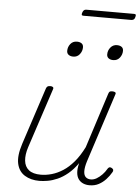

<svg xmlns="http://www.w3.org/2000/svg" viewBox="-63 -1005 780 1071"><g transform="rotate(5 327.0 -470.0)"><path d="M198 17Q150 17 116 -4Q82 -25 72.5 -68.5Q63 -112 85 -180L190 -500Q193 -508 198 -511.5Q203 -515 214 -515Q223 -515 228 -511Q233 -507 230 -499L120 -165Q106 -122 109.5 -88.5Q113 -55 136 -36.5Q159 -18 203 -18Q233 -18 264.5 -27Q296 -36 327 -56Q358 -76 386.5 -109.5Q415 -143 440 -193L539 -501Q542 -510 546 -513Q550 -516 561 -516Q571 -516 576.5 -512.5Q582 -509 579 -501L454 -116Q443 -81 443.5 -58.5Q444 -36 455 -26Q466 -16 483 -16Q500 -16 516 -25.5Q532 -35 546.5 -50Q561 -65 570 -81Q573 -87 578.5 -91Q584 -95 594 -90Q602 -86 603.5 -79.5Q605 -73 600 -66Q588 -45 570.5 -26Q553 -7 530.5 5Q508 17 479 17Q459 17 443 10Q427 3 417 -11Q407 -25 405 -46.5Q403 -68 410 -97L411 -101Q385 -64 356.5 -40.5Q328 -17 299.5 -4.5Q271 8 245 12.5Q219 17 198 17ZM326 -690Q310 -690 300 -697.5Q290 -705 290 -719Q290 -741 303.5 -758Q317 -775 340 -775Q356 -775 366 -768Q376 -761 376 -746Q376 -725 362.5 -707.5Q349 -690 326 -690ZM550 -690Q534 -690 524 -697.5Q514 -705 514 -719Q514 -741 528 -758Q542 -775 564 -775Q580 -775 590 -768Q600 -761 600 -746Q600 -725 586.5 -707.5Q573 -690 550 -690ZM364 -922Q355 -922 353.5 -926Q352 -930 355 -939Q358 -948 363 -952.5Q368 -957 376 -957H644Q652 -957 653.5 -952.5Q655 -948 652 -939Q650 -930 644.5 -926Q639 -922 631 -922Z"/></g></svg>

Font: Playwrite RO Thin
Style: Regular
Weight: 250
Version: Version 1.002